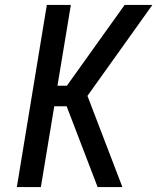

<svg xmlns="http://www.w3.org/2000/svg" viewBox="-20 -755 640 775"><path d="M48 0 169 -735H266L212 -409H250L483 -735H595L333 -368L474 0H374L249 -326H199L145 0Z"/></svg>

Font: Iosevka Custom Medium Oblique
Style: Regular
Weight: 500
Italic angle: -9°
Designer: Belleve Invis
Foundry: Belleve Invis
Version: Version 27.0.1